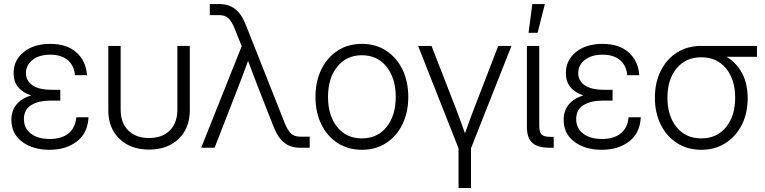

<svg xmlns="http://www.w3.org/2000/svg" viewBox="-20 -748 3873 972"><path d="M230.5 10.3Q146 10.3 91.8 -30.5Q37.6 -71.3 37.6 -141.1Q37.6 -189 64 -219.7Q90.3 -250.5 137.2 -265.1Q94.2 -279.3 71.5 -307.4Q48.8 -335.4 48.8 -377.9Q48.8 -443.4 100.1 -484.6Q151.4 -525.9 234.4 -525.9Q318.4 -525.9 366.9 -482.7Q415.5 -439.5 420.4 -367.2H359.4Q356 -415 323.5 -443.1Q291 -471.2 234.4 -471.2Q178.7 -471.2 145 -444.8Q111.3 -418.5 111.3 -377.9Q111.3 -339.8 143.8 -316.7Q176.3 -293.5 241.7 -293.5H285.2V-238.8H236.8Q175.8 -238.8 138.4 -216.1Q101.1 -193.4 101.1 -145Q101.1 -99.1 136.2 -71.8Q171.4 -44.4 231.4 -44.4Q293 -44.4 327.6 -73.5Q362.3 -102.5 366.2 -154.3H428.2Q423.8 -73.7 368.9 -31.7Q314 10.3 230.5 10.3Z M734.4 9.3Q641.6 9.3 585 -44.9Q528.3 -99.1 528.3 -189.9V-515.6H590.8V-192.9Q590.8 -125.5 629.6 -87.4Q668.5 -49.3 734.4 -49.3Q800.8 -49.3 839.4 -87.4Q877.9 -125.5 877.9 -192.9V-515.6H940.9V-189.9Q940.9 -99.1 884.3 -44.9Q827.6 9.3 734.4 9.3Z M998.5 0 1203.6 -514.2 1168.9 -601.1Q1152.8 -640.6 1136 -656Q1119.1 -671.4 1090.3 -671.4H1042V-727.5H1090.3Q1138.2 -727.5 1170.7 -702.1Q1203.1 -676.8 1224.6 -621.6L1420.9 -126.5Q1436.5 -86.9 1453.6 -71.5Q1470.7 -56.2 1499.5 -56.2H1547.9V0H1499.5Q1451.2 0 1418.9 -25.6Q1386.7 -51.3 1365.2 -106L1283.2 -314.9Q1271 -346.2 1259.3 -377.4Q1247.6 -408.7 1235.8 -439.9Q1212.9 -376.5 1189 -314.9L1066.4 0Z M1812 10.3Q1742.2 10.3 1689.2 -23.9Q1636.2 -58.1 1606.7 -118.7Q1577.1 -179.2 1577.1 -257.3Q1577.1 -335.4 1606.7 -396.2Q1636.2 -457 1689.2 -491.5Q1742.2 -525.9 1812 -525.9Q1881.8 -525.9 1934.8 -491.5Q1987.8 -457 2017.3 -396.2Q2046.9 -335.4 2046.9 -257.3Q2046.9 -179.2 2017.3 -118.7Q1987.8 -58.1 1934.8 -23.9Q1881.8 10.3 1812 10.3ZM1812 -47.4Q1890.6 -47.4 1937 -105.2Q1983.4 -163.1 1983.4 -257.3Q1983.4 -351.6 1937 -409.9Q1890.6 -468.3 1812 -468.3Q1733.9 -468.3 1687.3 -410.2Q1640.6 -352.1 1640.6 -257.3Q1640.6 -163.1 1687 -105.2Q1733.4 -47.4 1812 -47.4Z M2301.3 204.1V2.9L2096.7 -515.6H2164.6L2287.1 -200.7Q2299.3 -168.9 2311 -137Q2322.8 -105 2334 -73.2Q2345.2 -105 2356.9 -137Q2368.7 -168.9 2380.9 -200.7L2502.4 -515.6H2569.3L2364.3 2.9V204.1Z M2763.7 0Q2701.7 0 2674.6 -24.9Q2647.5 -49.8 2647.5 -106V-515.6H2710V-111.8Q2710 -78.6 2721.9 -66.9Q2733.9 -55.2 2766.6 -55.2H2783.2V0ZM2655.8 -582 2674.8 -727.5H2738.3L2701.7 -582Z M3026.4 10.3Q2941.9 10.3 2887.7 -30.5Q2833.5 -71.3 2833.5 -141.1Q2833.5 -189 2859.9 -219.7Q2886.2 -250.5 2933.1 -265.1Q2890.1 -279.3 2867.4 -307.4Q2844.7 -335.4 2844.7 -377.9Q2844.7 -443.4 2896 -484.6Q2947.3 -525.9 3030.3 -525.9Q3114.3 -525.9 3162.8 -482.7Q3211.4 -439.5 3216.3 -367.2H3155.3Q3151.9 -415 3119.4 -443.1Q3086.9 -471.2 3030.3 -471.2Q2974.6 -471.2 2940.9 -444.8Q2907.2 -418.5 2907.2 -377.9Q2907.2 -339.8 2939.7 -316.7Q2972.2 -293.5 3037.6 -293.5H3081.1V-238.8H3032.7Q2971.7 -238.8 2934.3 -216.1Q2897 -193.4 2897 -145Q2897 -99.1 2932.1 -71.8Q2967.3 -44.4 3027.3 -44.4Q3088.9 -44.4 3123.5 -73.5Q3158.2 -102.5 3162.1 -154.3H3224.1Q3219.7 -73.7 3164.8 -31.7Q3109.9 10.3 3026.4 10.3Z M3530.3 10.3Q3460.4 10.3 3407.5 -23.7Q3354.5 -57.6 3325 -117.2Q3295.4 -176.8 3295.4 -253.4Q3295.4 -330.1 3325 -389.4Q3354.5 -448.7 3407.5 -482.2Q3460.4 -515.6 3530.3 -515.6H3812V-460.4H3658.2Q3707 -431.6 3736.1 -378.7Q3765.1 -325.7 3765.1 -250.5Q3765.1 -175.3 3735.6 -116.5Q3706.1 -57.6 3653.1 -23.7Q3600.1 10.3 3530.3 10.3ZM3530.3 -458Q3452.1 -458 3405.5 -402.1Q3358.9 -346.2 3358.9 -253.4Q3358.9 -161.1 3405.3 -104.2Q3451.7 -47.4 3530.3 -47.4Q3608.9 -47.4 3655.3 -104.2Q3701.7 -161.1 3701.7 -253.4Q3701.7 -345.7 3655.3 -401.9Q3608.9 -458 3530.3 -458Z"/></svg>

Font: Inter Display Light
Style: Regular
Weight: 300
Designer: Rasmus Andersson
Foundry: rsms
Version: Version 4.000;git-a52131595